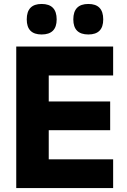

<svg xmlns="http://www.w3.org/2000/svg" viewBox="-20 -949 640 969"><path d="M62 0V-714H551V-568H226V-437H536V-292H226V-145H551V0ZM426 -775Q501 -775 501 -851Q501 -929 426 -929Q350 -929 350 -851Q350 -775 426 -775ZM190 -775Q266 -775 266 -851Q266 -929 190 -929Q115 -929 115 -851Q115 -775 190 -775Z"/></svg>

Font: Noto Sans Mono Extra
Style: Regular
Weight: 800
Designer: Monotype Design Team
Foundry: Monotype Imaging Inc.
Version: Version 1.900